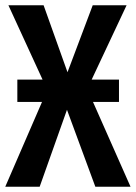

<svg xmlns="http://www.w3.org/2000/svg" viewBox="-23 -711 517 731"><path d="M474 0H340L232 -293L128 0H-3L137 -323H43V-408H139L9 -691H143L234 -436L330 -691H459L326 -408H430V-323H331Z"/></svg>

Font: Fira Sans Compressed Medium
Style: Regular
Weight: 500
Width: 1
Designer: bBox Type GmbH & Carrois Corporate GbR & Edenspiekermann AG
Foundry: bBox Type GmbH & Carrois Corporate GbR & Edenspiekermann AG
Version: Version 4.301